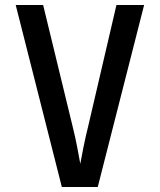

<svg xmlns="http://www.w3.org/2000/svg" viewBox="-20 -750 640 770"><path d="M228 0 43 -730H153L271 -244Q282 -200 290 -158Q298 -116 302 -93Q306 -116 314.5 -158.5Q323 -201 334 -245L447 -730H558L372 0Z"/></svg>

Font: JetBrains Mono NL SemiBold
Style: Regular
Weight: 600
Designer: Philipp Nurullin, Konstantin Bulenkov
Foundry: JetBrains
Version: Version 2.304; ttfautohint (v1.8.4.7-5d5b)